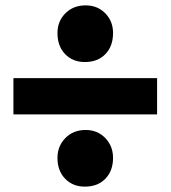

<svg xmlns="http://www.w3.org/2000/svg" viewBox="-20 -574 635 715"><path d="M194 -451Q194 -495 223.5 -524.5Q253 -554 299 -554Q343 -554 372 -524.5Q401 -495 401 -451Q401 -402 372.5 -372.5Q344 -343 296 -343Q251 -343 222.5 -372.5Q194 -402 194 -451ZM30 -283H565V-148H30ZM194 14Q194 -30 223.5 -60Q253 -90 299 -90Q343 -90 372 -60Q401 -30 401 14Q401 62 372.5 91.5Q344 121 296 121Q251 121 222.5 91.5Q194 62 194 14Z"/></svg>

Font: Lalezar
Style: Bold
Weight: 700
Designer: Borna Izadpanah
Foundry: Borna Izadpanah
Version: Version 1.003;January 24, 2021;FontCreator 13.0.0.2683 64-bi